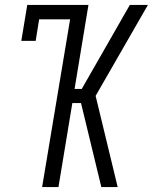

<svg xmlns="http://www.w3.org/2000/svg" viewBox="-20 -755 640 775"><path d="M150 0 263 -677H138L124 -590H66L90 -735H337L281 -396H310L504 -735H577L366 -368L455 0H389L307 -339H272L216 0Z"/></svg>

Font: Iosevka Slab Light Extended
Style: Italic
Weight: 300
Width: 7
Italic angle: -9°
Monospace: yes
Designer: Belleve Invis
Foundry: Belleve Invis
Version: Version 11.1.0; ttfautohint (v1.8.3)